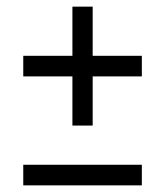

<svg xmlns="http://www.w3.org/2000/svg" viewBox="-20 -549 497 578"><path d="M50 -381H407V-319H50ZM198 -529H259V-171H198ZM50 -53H407V9H50Z"/></svg>

Font: Pathway Extreme Condensed
Style: Regular
Weight: 400
Width: 3
Version: Version 1.001;gftools[0.9.26]